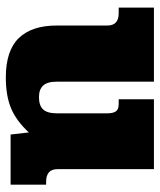

<svg xmlns="http://www.w3.org/2000/svg" viewBox="34 -554 536 643"><g transform="rotate(90 301.5 -232.0)"><path d="M65 -154V-324Q65 -362 24 -362H5V-480H253V-155Q253 -123 266 -109Q279 -95 305 -95Q333 -95 346 -109Q359 -123 359 -155V-324Q359 -343 352.5 -352.5Q346 -362 328 -362H312V-480H546V-157Q546 -119 588 -119H598V0H430L423 -61Q384 -19 342 -1.5Q300 16 239 16Q149 16 107 -27.5Q65 -71 65 -154Z"/></g></svg>

Font: Pridi
Style: Bold
Weight: 700
Designer: Katatrad Team
Foundry: CadsonDemak
Version: Version 1.001